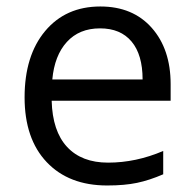

<svg xmlns="http://www.w3.org/2000/svg" viewBox="-20 -565 601 595"><path d="M312 9.8Q193.4 9.8 124.8 -62.5Q56.2 -134.8 56.2 -263.2Q56.2 -392.6 119.9 -468.8Q183.6 -544.9 291 -544.9Q391.6 -544.9 450.2 -478.8Q508.8 -412.6 508.8 -304.2V-252.9H140.1Q142.6 -158.7 187.7 -109.9Q232.9 -61 314.9 -61Q401.4 -61 485.8 -97.2V-24.9Q442.9 -6.3 404.5 1.7Q366.2 9.8 312 9.8ZM290 -477.1Q225.6 -477.1 187.3 -435.1Q148.9 -393.1 142.1 -318.8H421.9Q421.9 -395.5 387.7 -436.3Q353.5 -477.1 290 -477.1Z"/></svg>

Font: f04920746
Style: Regular
Weight: 400
Foundry: Ascender Corporation
Version: Version 1.10